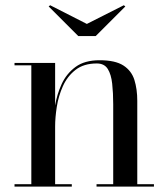

<svg xmlns="http://www.w3.org/2000/svg" viewBox="-20 -694 626 714"><path d="M303 -605 440.5 -674.5 446 -670 336 -560H271L161 -670L166.5 -674.5ZM34 -9H96.5V-451H34V-460H185V-301.5Q191.5 -342.5 209.2 -381.2Q227 -420 260.8 -445Q294.5 -470 350.5 -470Q408.5 -470 438.8 -450.5Q469 -431 479.8 -396.8Q490.5 -362.5 490.5 -319V-9H552.5V0H339V-9H401V-306.5Q401 -348.5 397.2 -382.8Q393.5 -417 380.8 -437.5Q368 -458 340 -458Q291.5 -458 261 -434.2Q230.5 -410.5 214 -373.8Q197.5 -337 191.2 -296.8Q185 -256.5 185 -223.5V-9H247V0H34Z"/></svg>

Font: Bodoni* 24pt
Style: Regular
Weight: 400
Version: Version 2.3